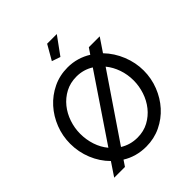

<svg xmlns="http://www.w3.org/2000/svg" viewBox="-244 -1074 1237 1237"><g transform="rotate(-45 374.0 -455.5)"><path d="M663 -710 601 -618Q652 -565 680 -495.5Q708 -426 708 -354Q708 -283 682.5 -218Q657 -153 612.5 -103.5Q568 -54 506.5 -24.5Q445 5 373 5Q327 5 286 -6.5Q245 -18 210 -40L183 0H85L146 -91Q95 -142 67 -211Q39 -280 39 -355Q39 -426 64.5 -491Q90 -556 135 -606Q180 -656 241.5 -685.5Q303 -715 375 -715Q420 -715 460.5 -703Q501 -691 536 -669L564 -710ZM617 -355Q617 -409 600 -458Q583 -507 552 -545L256 -109Q309 -76 374 -76Q431 -76 476 -100.5Q521 -125 552.5 -164.5Q584 -204 600.5 -254Q617 -304 617 -355ZM130 -355Q130 -301 146.5 -251Q163 -201 195 -163L490 -600Q437 -633 374 -633Q317 -633 272 -609Q227 -585 195.5 -546Q164 -507 147 -457Q130 -407 130 -355ZM390 -795 332 -815 390 -916H478Z"/></g></svg>

Font: Raleway Medium Alt1
Style: Regular
Weight: 500
Designer: Matt McInerney, Pablo Impallari, Rodrigo Fuenzalida
Foundry: Matt McInerney, Pablo Impallari, Rodrigo Fuenzalida
Version: Version 3.000g; ttfautohint (v1.5) -l 8 -r 28 -G 28 -x 14 -D